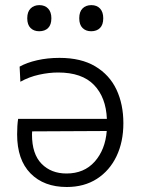

<svg xmlns="http://www.w3.org/2000/svg" viewBox="-20 -738 568 768"><path d="M247 10Q155.5 10 102 -44.5Q48.5 -99 48.5 -200.5Q48.5 -237 52.5 -262.5H407.5Q404 -348.5 356 -398.2Q308 -448 212.5 -448Q176 -448 136.2 -439.2Q96.5 -430.5 61.5 -411L58.5 -471.5Q87 -487.5 128.5 -497Q170 -506.5 218 -506.5Q304.5 -506.5 361.2 -472.5Q418 -438.5 445.8 -379.8Q473.5 -321 473.5 -245Q473.5 -170.5 446 -113Q418.5 -55.5 367.8 -22.8Q317 10 247 10ZM108 -199.5Q108 -122 146.2 -83Q184.5 -44 246 -44Q316.5 -44 358.8 -91.5Q401 -139 407 -214L108.5 -212.5Q108 -206 108 -199.5ZM344.5 -613Q323.5 -613 310.2 -626Q297 -639 297 -665Q297 -691 310.2 -704.2Q323.5 -717.5 345.5 -717.5Q367.5 -717.5 380.2 -703.8Q393 -690 393 -665Q393 -639 380 -626Q367 -613 344.5 -613ZM136.5 -613Q115.5 -613 102.2 -626Q89 -639 89 -665Q89 -691 102.5 -704.2Q116 -717.5 137.5 -717.5Q159.5 -717.5 172.5 -703.8Q185.5 -690 185.5 -665Q185.5 -639 172.5 -626Q159.5 -613 136.5 -613Z"/></svg>

Font: Heraclito Light
Style: Regular
Weight: 300
Designer: Kostas Bartsokas (font) & Cristiano Sobral (main changes)
Foundry: Kostas Bartsokas (font) & Cristiano Sobral (main changes)
Version: Version 1.00;July 8, 2020;FontCreator 13.0.0.2655 64-bit